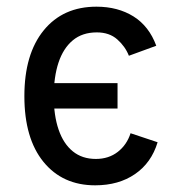

<svg xmlns="http://www.w3.org/2000/svg" viewBox="-20 -543 540 575"><path d="M265 12Q167.5 12 110.2 -58.2Q53 -128.5 53 -255Q53 -381 110.8 -452Q168.5 -523 269 -523Q333 -523 379.8 -493.8Q426.5 -464.5 448 -406L366 -376Q355 -404 331.2 -425Q307.5 -446 270 -446Q226.5 -446 198 -422.2Q169.5 -398.5 155.2 -355.5Q141 -312.5 141 -255Q141 -197 155.5 -154.8Q170 -112.5 198 -89.8Q226 -67 267 -67Q305.5 -67 332.8 -88.2Q360 -109.5 371 -144L452 -117Q433.5 -55.5 384.5 -21.8Q335.5 12 265 12ZM92 -218V-294H332V-218Z"/></svg>

Font: Undotted
Style: Regular
Weight: 400
Designer: Delve Withrington, Dave Bailey, Thomas Jockin
Foundry: Delve Fonts LLC
Version: Version 4.000